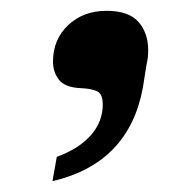

<svg xmlns="http://www.w3.org/2000/svg" viewBox="-20 -152 358 355"><path d="M85 138Q126 123 148 98Q170 73 170 41Q170 22 160 17Q150 12 130 11Q101 10 89.5 -4Q78 -18 78 -38Q78 -79 106 -105.5Q134 -132 177 -132Q218 -132 236 -111.5Q254 -91 254 -59Q254 -45 251 -33L244 11Q218 150 77 183Z"/></svg>

Font: Be Vietnam
Style: Bold Italic
Weight: 700
Italic angle: -9.66701°
Designer: Gabriel Lam
Foundry: TypeRant
Version: Version 3.000